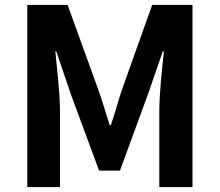

<svg xmlns="http://www.w3.org/2000/svg" viewBox="-20 -761 893 781"><path d="M91 0H224V-309C224 -380 212 -482 205 -552H209L268 -378L383 -67H468L582 -378L642 -552H647C639 -482 628 -380 628 -309V0H763V-741H599L475 -393C460 -348 447 -299 431 -252H426C411 -299 397 -348 381 -393L255 -741H91Z"/></svg>

Font: Noto Sans JP
Style: Bold
Weight: 700
Designer: Ryoko NISHIZUKA 西塚涼子 (kana, bopomofo & ideographs); Paul D. Hunt (Latin, Greek & Cyrillic); Sandoll Communications 산돌커뮤니
Foundry: Adobe
Version: Version 2.004;hotconv 1.0.118;makeotfexe 2.5.65603